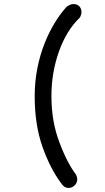

<svg xmlns="http://www.w3.org/2000/svg" viewBox="-20 -756 520 952"><path d="M320 176C344 176 363 155 363 134C363 126 361 118 357 110C327 70 299 16 274 -52C248 -120 235 -196 235 -280C235 -356 247 -429 272 -500C297 -570 331 -626 376 -669C381 -678 384 -687 384 -696C384 -720 368 -736 344 -736C333 -736 322 -731 310 -722C231 -635 152 -475 152 -280C152 -184 165 -100 191 -27C217 46 248 106 285 155C294 169 306 176 320 176Z"/></svg>

Font: Dongle
Style: Regular
Weight: 400
Designer: Yanghee Ryu
Foundry: Yanghee Ryu
Version: Version 2.000